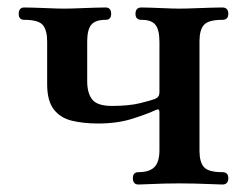

<svg xmlns="http://www.w3.org/2000/svg" viewBox="-20 -493 660 513"><path d="M350 0Q335 0 335 -17Q335 -33 350 -33Q379 -33 392.5 -46.5Q406 -60 406 -92V-194Q406 -204 396 -199Q375 -189 334.5 -176Q294 -163 242 -163Q203 -163 172 -170.5Q141 -178 123.5 -201Q106 -224 106 -268V-382Q106 -412 94.5 -426Q83 -440 45 -440Q30 -440 30 -456Q30 -473 45 -473Q53 -473 71.5 -472.5Q90 -472 112 -471Q134 -470 151 -470Q169 -470 192 -471Q215 -472 235 -472.5Q255 -473 262 -473Q277 -473 277 -456Q277 -440 262 -440Q235 -440 224 -427Q213 -414 213 -382V-276Q213 -244 226.5 -227Q240 -210 279 -210Q325 -210 355 -217.5Q385 -225 395 -229Q406 -234 406 -246V-381Q406 -413 395.5 -426.5Q385 -440 358 -440Q342 -440 342 -456Q342 -473 358 -473Q365 -473 382.5 -472.5Q400 -472 421 -471Q442 -470 459 -470Q477 -470 501 -471Q525 -472 546 -472.5Q567 -473 574 -473Q590 -473 590 -456Q590 -440 574 -440Q537 -440 525 -426.5Q513 -413 513 -383V-90Q513 -60 525 -46.5Q537 -33 574 -33Q590 -33 590 -17Q590 0 574 0Q567 0 546 -1Q525 -2 501 -2.5Q477 -3 459 -3Q442 -3 419 -2.5Q396 -2 377 -1Q358 0 350 0Z"/></svg>

Font: Zen Antique Soft
Style: Regular
Weight: 400
Designer: Yoshimichi Ohira
Foundry: Positype
Version: Version 1.001